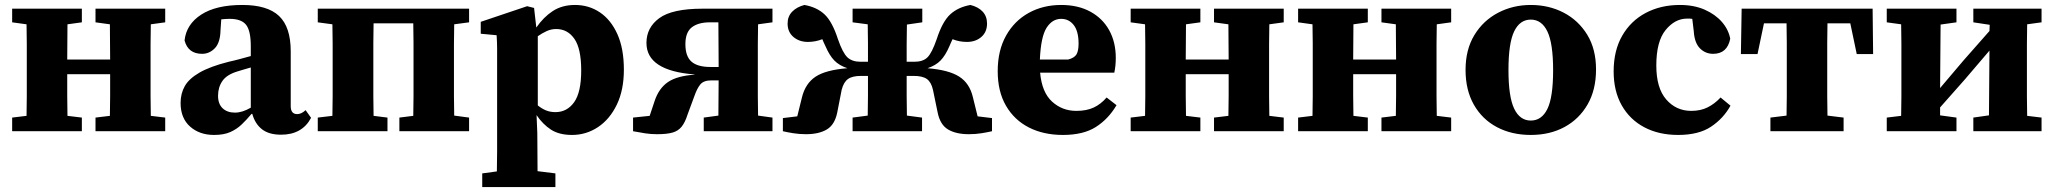

<svg xmlns="http://www.w3.org/2000/svg" viewBox="-20 -529 8281 774"><path d="M365 -439V-494H646V-439L588 -431Q587 -394 587 -353.5Q587 -313 587 -279V-215Q587 -181 587 -140.5Q587 -100 588 -62L646 -55V0H365V-55L423 -62Q424 -99 424 -142.5Q424 -186 424 -230H251Q251 -186 251 -142.5Q251 -99 252 -62L310 -55V0H29V-55L87 -62Q88 -100 88 -140.5Q88 -181 88 -215V-279Q88 -313 88 -353.5Q88 -394 87 -431L29 -439V-494H310V-439L252 -431Q252 -397 251.5 -359Q251 -321 251 -289H424Q424 -321 423.5 -359Q423 -397 423 -431Z M1113 14Q1064 14 1036 -8Q1008 -30 997 -70H994Q974 -46 954 -27Q934 -8 908 3.5Q882 15 843 15Q784 15 746 -19Q708 -53 708 -114Q708 -152 725 -182Q742 -212 784.5 -236.5Q827 -261 902 -280Q925 -285 947 -291Q969 -297 991 -303V-343Q991 -405 972 -429Q953 -453 906 -453Q898 -453 889.5 -452.5Q881 -452 872 -451L869 -408Q868 -357 846 -334.5Q824 -312 795 -312Q738 -312 724 -366Q731 -431 791 -470Q851 -509 957 -509Q1058 -509 1105 -464.5Q1152 -420 1152 -322V-101Q1152 -69 1178 -69Q1195 -69 1212 -85L1234 -54Q1198 14 1113 14ZM859 -143Q859 -110 877.5 -92.5Q896 -75 927 -75Q957 -75 991 -95V-257Q977 -253 963.5 -249Q950 -245 937 -241Q894 -228 876.5 -202.5Q859 -177 859 -143Z M1261 0V-55L1320 -62Q1321 -100 1321 -140.5Q1321 -181 1321 -215V-279Q1321 -313 1321 -353.5Q1321 -394 1320 -431L1261 -439V-494H1871V-439L1811 -431Q1810 -394 1810 -353.5Q1810 -313 1810 -279V-215Q1810 -181 1810 -140.5Q1810 -100 1811 -63L1871 -55V0H1590V-55L1646 -62Q1647 -100 1647 -140.5Q1647 -181 1647 -215V-279Q1647 -314 1647 -356Q1647 -398 1646 -435H1486Q1485 -398 1485 -356Q1485 -314 1485 -279V-215Q1485 -181 1485 -140.5Q1485 -100 1486 -62L1542 -55V0Z M2222 -412Q2202 -412 2183.5 -403.5Q2165 -395 2148 -383V-104Q2164 -91 2181 -84Q2198 -77 2219 -77Q2266 -77 2294.5 -117Q2323 -157 2323 -245Q2323 -333 2295.5 -372.5Q2268 -412 2222 -412ZM2286 15Q2234 15 2201 -6.5Q2168 -28 2143 -65L2146 7Q2146 42 2146.5 80.5Q2147 119 2147 161L2219 170V225H1924V170L1983 162Q1984 119 1984 80Q1984 41 1984 4V-271Q1984 -308 1984 -332.5Q1984 -357 1982 -387L1918 -393V-441L2105 -504L2133 -497L2142 -418Q2171 -460 2208.5 -484.5Q2246 -509 2298 -509Q2354 -509 2398.5 -479Q2443 -449 2469 -391Q2495 -333 2495 -248Q2495 -166 2466.5 -107Q2438 -48 2390.5 -16.5Q2343 15 2286 15Z M2812 -494H3094V-439L3036 -431Q3035 -394 3035 -353.5Q3035 -313 3035 -279V-215Q3035 -181 3035 -140.5Q3035 -100 3036 -63L3094 -55V0H2817V-55L2876 -63Q2876 -98 2876.5 -135Q2877 -172 2877 -205H2848Q2817 -205 2803.5 -189Q2790 -173 2779 -141L2752 -68Q2742 -36 2728 -18.5Q2714 -1 2691 5.5Q2668 12 2629 12Q2604 12 2581 8.5Q2558 5 2532 0V-55L2599 -62L2619 -122Q2636 -173 2672.5 -198Q2709 -223 2780 -228L2779 -229Q2586 -244 2586 -356Q2586 -418 2638 -456Q2690 -494 2812 -494ZM2844 -259H2877V-269Q2877 -310 2876.5 -355Q2876 -400 2876 -439H2842Q2795 -439 2769 -419Q2743 -399 2743 -351Q2743 -302 2767.5 -280.5Q2792 -259 2844 -259Z M3979 0Q3962 4 3937.5 8Q3913 12 3886 12Q3834 12 3802 -7Q3770 -26 3760 -75L3741 -167Q3734 -198 3716.5 -210.5Q3699 -223 3663 -223H3635Q3635 -184 3635 -142Q3635 -100 3636 -63L3697 -55V0H3417V-55L3478 -63Q3479 -101 3479 -143.5Q3479 -186 3479 -223H3451Q3416 -223 3398.5 -210.5Q3381 -198 3373 -167L3355 -75Q3345 -26 3313 -7Q3281 12 3229 12Q3202 12 3177.5 8Q3153 4 3136 0V-53L3194 -60L3213 -137Q3227 -193 3268 -220Q3309 -247 3396 -254Q3363 -265 3343.5 -285Q3324 -305 3308 -342Q3304 -350 3301 -357Q3298 -364 3295 -371Q3267 -360 3237 -360Q3202 -360 3178.5 -380Q3155 -400 3155 -434Q3155 -463 3173.5 -482Q3192 -501 3223 -509Q3273 -500 3304 -471Q3335 -442 3358 -371Q3377 -316 3396 -298Q3415 -280 3449 -280H3479Q3479 -315 3479 -355Q3479 -395 3478 -431L3417 -439V-494H3698V-439L3636 -430Q3635 -393 3635 -352.5Q3635 -312 3635 -280H3666Q3701 -280 3719 -298Q3737 -316 3756 -371Q3779 -442 3810.5 -471Q3842 -500 3892 -509Q3924 -501 3941.5 -482Q3959 -463 3959 -434Q3959 -400 3936 -380Q3913 -360 3878 -360Q3847 -360 3820 -371Q3817 -364 3813.5 -357Q3810 -350 3807 -342Q3791 -305 3771.5 -285Q3752 -265 3719 -254Q3805 -247 3847 -220Q3889 -193 3902 -137L3921 -60L3979 -53Z M4258 -453Q4222 -453 4199 -417Q4176 -381 4172 -289H4286Q4312 -296 4320 -310.5Q4328 -325 4328 -353Q4328 -403 4308.5 -428Q4289 -453 4258 -453ZM4265 15Q4187 15 4128 -15Q4069 -45 4035.5 -102.5Q4002 -160 4002 -242Q4002 -325 4035.5 -385Q4069 -445 4127 -477Q4185 -509 4258 -509Q4326 -509 4375.5 -482Q4425 -455 4451.5 -407Q4478 -359 4478 -296Q4478 -263 4472 -236H4173Q4180 -157 4221 -119.5Q4262 -82 4319 -82Q4360 -82 4389 -95.5Q4418 -109 4441 -136L4481 -105Q4448 -49 4397.5 -17Q4347 15 4265 15Z M4874 -439V-494H5155V-439L5097 -431Q5096 -394 5096 -353.5Q5096 -313 5096 -279V-215Q5096 -181 5096 -140.5Q5096 -100 5097 -62L5155 -55V0H4874V-55L4932 -62Q4933 -99 4933 -142.5Q4933 -186 4933 -230H4760Q4760 -186 4760 -142.5Q4760 -99 4761 -62L4819 -55V0H4538V-55L4596 -62Q4597 -100 4597 -140.5Q4597 -181 4597 -215V-279Q4597 -313 4597 -353.5Q4597 -394 4596 -431L4538 -439V-494H4819V-439L4761 -431Q4761 -397 4760.5 -359Q4760 -321 4760 -289H4933Q4933 -321 4932.5 -359Q4932 -397 4932 -431Z M5549 -439V-494H5830V-439L5772 -431Q5771 -394 5771 -353.5Q5771 -313 5771 -279V-215Q5771 -181 5771 -140.5Q5771 -100 5772 -62L5830 -55V0H5549V-55L5607 -62Q5608 -99 5608 -142.5Q5608 -186 5608 -230H5435Q5435 -186 5435 -142.5Q5435 -99 5436 -62L5494 -55V0H5213V-55L5271 -62Q5272 -100 5272 -140.5Q5272 -181 5272 -215V-279Q5272 -313 5272 -353.5Q5272 -394 5271 -431L5213 -439V-494H5494V-439L5436 -431Q5436 -397 5435.5 -359Q5435 -321 5435 -289H5608Q5608 -321 5607.5 -359Q5607 -397 5607 -431Z M6151 15Q6074 15 6014.5 -16.5Q5955 -48 5921.5 -107Q5888 -166 5888 -247Q5888 -329 5923.5 -387.5Q5959 -446 6019 -477.5Q6079 -509 6151 -509Q6224 -509 6283.5 -478Q6343 -447 6378.5 -389Q6414 -331 6414 -249Q6414 -167 6380 -108Q6346 -49 6287 -17Q6228 15 6151 15ZM6151 -43Q6195 -43 6218 -90Q6241 -137 6241 -246Q6241 -354 6218 -402Q6195 -450 6151 -450Q6107 -450 6084 -402.5Q6061 -355 6061 -247Q6061 -139 6084 -91Q6107 -43 6151 -43Z M6745 15Q6667 15 6608.5 -16Q6550 -47 6517.5 -104.5Q6485 -162 6485 -241Q6485 -325 6519.5 -385Q6554 -445 6614.5 -477Q6675 -509 6752 -509Q6809 -509 6852 -490Q6895 -471 6921.5 -440.5Q6948 -410 6955 -373Q6943 -312 6886 -312Q6855 -312 6833 -334Q6811 -356 6808 -403L6802 -453Q6797 -454 6791.5 -454Q6786 -454 6781 -454Q6732 -454 6694.5 -408Q6657 -362 6657 -265Q6657 -174 6697 -128Q6737 -82 6798 -82Q6836 -82 6864.5 -96.5Q6893 -111 6916 -136L6956 -103Q6928 -52 6878 -18.5Q6828 15 6745 15Z M6998 -311 7001 -494H7529L7531 -311H7465L7439 -435H7347Q7346 -398 7346 -356Q7346 -314 7346 -279V-215Q7346 -181 7346 -140.5Q7346 -100 7347 -63L7412 -55V0H7117V-55L7182 -63Q7183 -100 7183 -140.5Q7183 -181 7183 -215V-279Q7183 -314 7183 -356Q7183 -398 7182 -435H7091L7065 -311Z M7935 -439V-494H8210V-439L8152 -431Q8151 -394 8151 -353.5Q8151 -313 8151 -279V-215Q8151 -181 8151 -140.5Q8151 -100 8152 -62L8210 -55V0H7935V-55L7998 -64L8000 -325L7901 -209L7801 -96V-64L7867 -55V0H7586V-55L7644 -62Q7645 -100 7645 -140.5Q7645 -181 7645 -215V-279Q7645 -313 7645 -353.5Q7645 -394 7644 -431L7586 -439V-494H7867V-439L7803 -430L7801 -174L7896 -286L8000 -404L8001 -429Z"/></svg>

Font: Source Serif 4 SmText
Style: Bold
Weight: 700
Designer: Frank Grießhammer
Foundry: Adobe
Version: Version 4.005;hotconv 1.1.0;makeotfexe 2.6.0